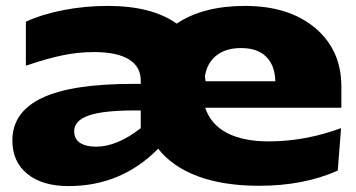

<svg xmlns="http://www.w3.org/2000/svg" viewBox="-20 -608 1210 652"><path d="M22 -130.9Q22 -227.1 122.1 -275.1Q222.2 -323.2 433.1 -323.2H458V-334Q458 -381.8 417.5 -406.5Q377 -431.2 298.8 -431.2Q246.1 -431.2 193.4 -420.4Q140.6 -409.7 67.9 -384.8V-534.2Q122.6 -559.6 195.3 -573.7Q268.1 -587.9 346.2 -587.9Q495.1 -587.9 580.1 -527.8Q669.4 -587.9 812 -587.9Q960.9 -587.9 1050 -513.2Q1139.2 -438.5 1139.2 -314V-242.2H676.8Q695.3 -186 750 -157Q804.7 -127.9 892.1 -127.9Q1016.1 -127.9 1138.2 -172.9L1127 -28.8Q1011.7 22.9 859.9 22.9Q739.3 22.9 652.3 -9.3Q565.4 -41.5 517.1 -103Q392.1 23.9 212.9 23.9Q124 23.9 73 -17.3Q22 -58.6 22 -130.9ZM231.9 -162.1Q231.9 -136.2 251.7 -123Q271.5 -109.9 306.2 -109.9Q377.4 -109.9 458 -172.9V-232.9H437Q329.6 -232.9 280.8 -215.6Q231.9 -198.2 231.9 -162.1ZM915 -332Q913.6 -386.2 883.8 -415.5Q854 -444.8 798.8 -444.8Q746.6 -444.8 714.6 -419.4Q682.6 -394 675.8 -348.1L678.2 -332Z"/></svg>

Font: Mattone
Style: Bold
Weight: 700
Width: 6
Designer: Nunzio Mazzaferro
Foundry: Collletttivo
Version: Version 2.000;Glyphs 3.2 (3217)